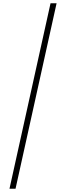

<svg xmlns="http://www.w3.org/2000/svg" viewBox="-20 -793 404 1174"><path d="M326 -773 75 361H38L289 -773Z"/></svg>

Font: Noto Sans Telugu Condensed ExtraLight
Style: Regular
Weight: 200
Width: 3
Designer: Jelle Bosma - Monotype Design Team
Foundry: Monotype Imaging Inc.
Version: Version 2.005; ttfautohint (v1.8.4.7-5d5b)